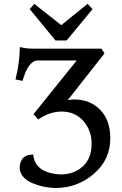

<svg xmlns="http://www.w3.org/2000/svg" viewBox="-20 -939 615 969"><path d="M264.6 9.8Q203.1 9.8 144.8 -14.2Q86.4 -38.1 79.1 -86.9Q79.1 -159.2 147.5 -159.2Q156.2 -65.9 285.2 -58.6Q354 -58.6 398.2 -99.4Q442.4 -140.1 442.4 -213.4Q442.4 -280.3 400.9 -328.1Q359.4 -376 290.5 -376Q231.4 -376 172.4 -335.9L149.4 -363.3L367.2 -633.8H171.4Q122.6 -633.8 93.8 -530.8L58.1 -538.1Q79.1 -620.1 80.1 -701.7Q110.8 -693.4 148.4 -693.4H492.2L507.3 -669.4L321.8 -433.6Q339.4 -437 355.5 -437Q433.6 -437 485.1 -385.3Q536.6 -333.5 536.6 -241.7Q536.6 -133.3 454.6 -62.5Q372.6 8.3 264.6 9.8ZM316.4 -734.9H259.8L129.9 -893.1L153.3 -919.4L289.1 -812L421.9 -919.4L447.3 -893.1Z"/></svg>

Font: Almanac
Style: Regular
Weight: 400
Designer: Eden's Almanac
Version: Version 3.501;March 28, 2021;FontCreator 13.0.0.2683 64-bit